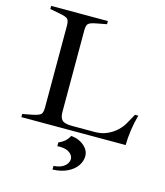

<svg xmlns="http://www.w3.org/2000/svg" viewBox="-132 -773 967 1122"><g transform="rotate(15 351.5 -212.0)"><path d="M37 0V-19L95 -30Q134 -38 145 -48Q156 -58 156 -89V-584Q156 -616 145 -626Q134 -636 95 -643L37 -654V-673H380V-654L322 -643Q283 -636 272 -626Q261 -616 261 -584V-91Q261 -57 276 -42Q291 -27 337 -27H474Q514 -27 547 -41.5Q580 -56 604.5 -79Q629 -102 642 -126L675 -185H695Q682 -140 675 -90.5Q668 -41 668 0ZM292 249V227Q335 224 357.5 205Q380 186 380 162Q380 142 360 126Q340 110 301 109Q297 109 292.5 109Q288 109 284 110V87Q305 78 319.5 66Q334 54 347 31Q378 33 403 46.5Q428 60 442.5 80Q457 100 457 123Q457 155 437.5 183Q418 211 381 229Q344 247 292 249Z"/></g></svg>

Font: Ibarra Real Nova Medium
Style: Regular
Weight: 500
Designer: Jose Maria Ribagorda & Octavio Pardo
Foundry: Jose Maria Ribagorda
Version: Version 2.000